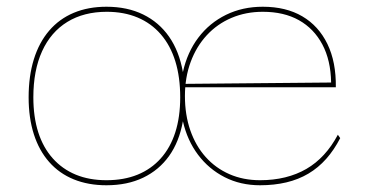

<svg xmlns="http://www.w3.org/2000/svg" viewBox="-20 -535 1095 570"><path d="M296 15Q242 15 199 -2.5Q156 -20 126 -54Q96 -88 80.5 -136.5Q65 -185 65 -246Q65 -309 80.5 -359Q96 -409 126 -444Q156 -479 199 -497Q242 -515 296 -515Q358 -515 405 -492Q452 -469 482 -426Q512 -383 523 -321Q536 -380 569 -423.5Q602 -467 651 -491Q700 -515 760 -515Q829 -515 877.5 -486.5Q926 -458 952 -404.5Q978 -351 977 -276H524V-286L963 -290Q962 -356 937 -403Q912 -450 867.5 -475Q823 -500 760 -500Q710 -500 667.5 -482Q625 -464 594 -430.5Q563 -397 546 -351Q529 -305 529 -250Q529 -194 545 -148Q561 -102 590.5 -69Q620 -36 661 -18Q702 0 752 0Q792 0 826.5 -8.5Q861 -17 889.5 -33.5Q918 -50 941.5 -75.5Q965 -101 983 -135L990 -125Q972 -90 948.5 -63.5Q925 -37 895.5 -19.5Q866 -2 830 6.5Q794 15 752 15Q694 15 647 -9Q600 -33 568 -75.5Q536 -118 523 -175Q512 -114 482 -72Q452 -30 405 -7.5Q358 15 296 15ZM296 0Q348 0 388.5 -16.5Q429 -33 457.5 -65Q486 -97 500.5 -142.5Q515 -188 515 -246Q515 -306 500.5 -353Q486 -400 457.5 -433Q429 -466 388.5 -483Q348 -500 297 -500Q229 -500 180 -470Q131 -440 105 -383Q79 -326 79 -246Q79 -188 93.5 -142.5Q108 -97 136.5 -65Q165 -33 205 -16.5Q245 0 296 0Z"/></svg>

Font: Kalnia Thin Thin
Style: Regular
Weight: 250
Version: Version 1.105